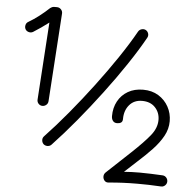

<svg xmlns="http://www.w3.org/2000/svg" viewBox="-63 -872 1138 1129"><g transform="rotate(5 505.5 -307.5)"><path d="M190.9 -221.7Q177.7 -222.7 168.9 -232.7Q160.2 -242.7 161.1 -256.3L190.9 -713.4Q168.9 -696.8 146 -680.7Q123 -664.6 100.1 -650.4Q88.4 -643.6 75 -647.2Q61.5 -650.9 55.2 -661.6Q48.8 -672.9 52 -686.5Q55.2 -700.2 66.9 -706.5Q98.6 -725.1 129.9 -749.3Q161.1 -773.4 188 -798.8Q191.4 -801.8 198 -804.7Q204.6 -807.6 210.4 -807.6H227.5Q241.7 -807.6 251.5 -797.1Q261.2 -786.6 260.3 -772.9L226.1 -252Q225.1 -238.3 214.6 -229.7Q204.1 -221.2 190.9 -221.7ZM219.2 2Q210 -7.3 209.2 -21Q208.5 -34.7 217.8 -44.4Q283.2 -113.3 353.5 -198Q423.8 -282.7 491.5 -372.6Q559.1 -462.4 616.9 -548.3Q674.8 -634.3 714.8 -706.1Q721.7 -717.8 734.9 -721.4Q748 -725.1 759.3 -719.2Q770.5 -712.9 774.7 -700Q778.8 -687 772 -674.8Q730.5 -600.1 671.6 -512.2Q612.8 -424.3 544.2 -333.3Q475.6 -242.2 404.3 -156.2Q333 -70.3 266.1 0.5Q256.8 10.3 242.9 10.5Q229 10.7 219.2 2ZM879.9 -198.7Q879.9 -242.2 851.8 -272.2Q823.7 -302.2 774.4 -302.2Q727.1 -302.2 699.2 -269.3Q671.4 -236.3 671.4 -186.5Q671.4 -171.4 662.4 -165Q653.3 -158.7 638.7 -158.7Q622.6 -158.7 614 -169.7Q605.5 -180.7 605.5 -197.8Q605.5 -247.1 626.5 -285.6Q647.5 -324.2 685.5 -346.2Q723.6 -368.2 774.9 -368.2Q827.1 -368.2 865.5 -344.5Q903.8 -320.8 925 -282Q946.3 -243.2 946.3 -196.8Q946.3 -150.9 923.1 -108.9Q899.9 -66.9 861.8 -26.6Q823.7 13.7 778.3 54.2L704.1 122.6Q727.5 120.6 750.5 119.9Q773.4 119.1 796.9 119.1Q829.6 119.1 863.5 120.4Q897.5 121.6 931.6 123.5Q944.8 124 953.9 133.8Q962.9 143.6 962.9 156.7Q962.9 170.4 952.9 180.2Q942.9 189.9 929.7 189.5Q891.1 187 856.7 186.3Q822.3 185.5 790.5 185.5Q701.2 185.5 619.6 193.4Q604 194.8 595.2 184.6Q586.4 174.3 586.4 160.4Q586.4 146.5 596.7 136.2L735.8 5.9Q808.6 -62.5 844.2 -106.9Q879.9 -151.4 879.9 -198.7Z"/></g></svg>

Font: Mikhak Medium
Style: Regular
Weight: 500
Designer: Amin Abedi
Version: Version 3.3